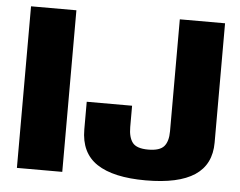

<svg xmlns="http://www.w3.org/2000/svg" viewBox="-50 -735 999 799"><g transform="rotate(5 450.0 -335.0)"><path d="M48 0H237.5V-675H48ZM586 5Q723 5 790.8 -40Q858.5 -85 858.5 -176.5V-675H669.5V-207.5Q669.5 -165 651.5 -144.2Q633.5 -123.5 585.5 -123.5Q537 -123.5 520 -145.5Q503 -167.5 503 -210.5V-299.5H313.5V-184Q313.5 -86 382.2 -40.5Q451 5 586 5Z"/></g></svg>

Font: Anybody SemiCondensed ExtraBold
Style: Regular
Weight: 800
Width: 4
Version: Version 1.113;gftools[0.9.25]